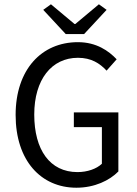

<svg xmlns="http://www.w3.org/2000/svg" viewBox="-20 -865 640 897"><path d="M337 12C422 12 492 -22 533 -64V-340H325V-271H456V-100C431 -76 388 -61 342 -61C213 -61 140 -165 140 -330C140 -493 221 -595 344 -595C407 -595 446 -569 478 -535L525 -588C488 -627 431 -668 344 -668C174 -668 53 -540 53 -328C53 -114 172 12 337 12ZM287 -706H373L478 -819L442 -845L332 -753H328L218 -845L182 -819Z"/></svg>

Font: Hasklig
Style: Regular
Weight: 400
Monospace: yes
Designer: Paul D. Hunt, Teo Tuominen
Foundry: Adobe Systems Incorporated
Version: Version 2.030;PS 1.0;hotconv 16.6.51;makeotf.lib2.5.65220